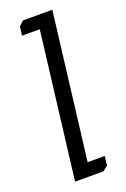

<svg xmlns="http://www.w3.org/2000/svg" viewBox="-136 -734 511 780"><g transform="rotate(-20 119.5 -344.0)"><path d="M52 -669 72 -688H199L122 -57H196L191 -17L170 0H47L124 -631H47Z"/></g></svg>

Font: Zilla Slab
Style: Italic
Weight: 400
Italic angle: -6°
Designer: Typotheque.com
Foundry: Typotheque type foundry
Version: Version 1.1; 2017; ttfautohint (v1.6)